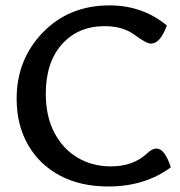

<svg xmlns="http://www.w3.org/2000/svg" viewBox="-20 -677 661 704"><path d="M377 6.8Q274.9 6.8 199.5 -33.4Q124 -73.7 82.5 -146.5Q41 -219.2 41 -314.9Q41 -458.5 137 -557.9Q232.9 -657.2 381.8 -657.2Q502.9 -657.2 591.8 -583.5Q567.4 -517.1 533.7 -517.1Q516.6 -517.1 473.6 -549.1Q430.7 -581.1 363.8 -581.1Q266.6 -581.1 207.3 -514.9Q147.9 -448.7 147.9 -333Q147.9 -251.5 178.7 -191.7Q209.5 -131.8 263.7 -99.4Q317.9 -66.9 386.7 -66.9Q469.2 -66.9 520.5 -115.7Q538.1 -132.3 553.7 -132.3Q584 -132.3 606.4 -63.5Q511.2 6.8 377 6.8Z"/></svg>

Font: Bainsley
Style: Regular
Weight: 400
Designer: Paul James MIller
Foundry: High-Logic / Made with FontCreator
Version: Version 1.411;March 28, 2021;FontCreator 13.0.0.2683 64-bit